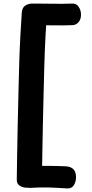

<svg xmlns="http://www.w3.org/2000/svg" viewBox="-20 -890 514 1076"><path d="M102 -818Q104 -848 122 -859Q140 -870 161 -870Q195 -870 220 -859Q245 -848 243 -818Q239 -762 235 -687.5Q231 -613 228.5 -527.5Q226 -442 224 -353Q222 -264 220 -178Q218 -92 217 -17Q216 58 215 115Q214 140 187.5 151Q161 162 130 162Q109 162 91 151Q73 140 74 115Q75 58 76 -17Q77 -92 79 -178Q81 -264 83 -353Q85 -442 87.5 -527.5Q90 -613 94 -687.5Q98 -762 102 -818ZM176 -749Q152 -749 140.5 -768.5Q129 -788 129 -810Q129 -833 140.5 -851.5Q152 -870 176 -870Q223 -870 278.5 -869Q334 -868 386 -870Q408 -871 421 -851.5Q434 -832 434 -808Q434 -782 420.5 -766Q407 -750 386 -749Q334 -747 278.5 -748Q223 -749 176 -749ZM149 163Q122 164 107.5 145Q93 126 93 104Q93 79 107.5 63Q122 47 149 43Q163 41 189.5 40Q216 39 247 39.5Q278 40 305.5 40.5Q333 41 349 42Q378 44 392 59Q406 74 406 104Q406 127 394.5 147Q383 167 357 166Q323 164 297.5 162.5Q272 161 250 160.5Q228 160 204 160.5Q180 161 149 163Z"/></svg>

Font: Playpen Sans Arabic
Style: Bold
Weight: 700
Version: Version 2.000